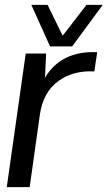

<svg xmlns="http://www.w3.org/2000/svg" viewBox="-20 -770 443 790"><path d="M186 -579.1 108.9 -750H175.8L237.8 -623L335.9 -750H402.8L276.9 -579.1ZM379.9 -555.2 368.2 -476.1Q280.3 -481 218.8 -435.5Q157.2 -390.1 144 -297.9L102.1 0H7.8L85.9 -549.8H169.9L165 -450.2Q231.9 -562 379.9 -555.2Z"/></svg>

Font: Oakes Grotesk
Style: Italic
Weight: 400
Designer: Samuel Oakes
Foundry: Samuel Oakes
Version: Version 1.0 | wf-rip DC20170320